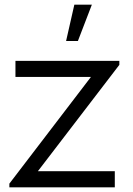

<svg xmlns="http://www.w3.org/2000/svg" viewBox="-20 -800 570 820"><path d="M20 -15.7 368.3 -471.3H46V-540H489.7V-523L141.7 -68.7H470.3V0H20ZM262.3 -625H312.7L372.3 -780H297.5Z"/></svg>

Font: Tap Sans
Style: Regular
Weight: 400
Designer: Tap Payments
Foundry: Tap Payments
Version: Version 1.001;Glyphs 3.1.2 (3151)